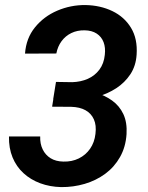

<svg xmlns="http://www.w3.org/2000/svg" viewBox="-20 -742 594 772"><path d="M205.1 -412.6 270.5 -411.6Q304.7 -412.6 333 -425Q361.3 -437.5 379.6 -461.9Q397.9 -486.3 401.4 -521.5Q404.8 -550.3 396.5 -572.3Q388.2 -594.2 368.9 -606.9Q349.6 -619.6 320.3 -620.1Q290.5 -620.6 266.8 -609.1Q243.2 -597.7 227.5 -576.4Q211.9 -555.2 206.5 -526.9L80.6 -526.4Q85 -588.4 120.8 -632.3Q156.7 -676.3 210.4 -699.2Q264.2 -722.2 323.2 -721.7Q383.3 -720.7 431.6 -697.5Q480 -674.3 506.8 -630.1Q533.7 -585.9 529.3 -522Q526.4 -477.1 504.2 -443.4Q481.9 -409.7 447.3 -387.2Q412.6 -364.7 372.1 -353.5Q331.5 -342.3 291.5 -342.3L193.8 -342.8ZM189.5 -313 200.7 -381.8 283.7 -381.3Q325.7 -380.4 363.5 -369.6Q401.4 -358.9 430.9 -337.6Q460.4 -316.4 476.1 -283Q491.7 -249.5 488.8 -202.6Q485.4 -150.9 462.6 -110.6Q439.9 -70.3 403.1 -43.2Q366.2 -16.1 320.6 -2.7Q274.9 10.7 226.1 10.3Q180.7 9.3 141.8 -5.1Q103 -19.5 74.5 -45.7Q45.9 -71.8 30.5 -109.1Q15.1 -146.5 16.1 -193.4H141.6Q140.6 -164.1 151.6 -141.4Q162.6 -118.7 183.6 -105.7Q204.6 -92.8 234.9 -92.3Q269 -91.3 296.9 -105Q324.7 -118.7 342.3 -144Q359.9 -169.4 363.8 -203.6Q368.2 -238.3 357.4 -262.2Q346.7 -286.1 323.7 -298.8Q300.8 -311.5 266.6 -312.5Z"/></svg>

Font: Roboto SemiBold
Style: Italic
Weight: 600
Designer: Christian Robertson
Foundry: Google
Version: Version 3.009; 2024